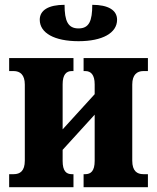

<svg xmlns="http://www.w3.org/2000/svg" viewBox="-20 -777 652 797"><path d="M306 -606C405 -606 466 -640 466 -695C466 -735 429 -757 363 -757C363 -690 350 -659 306 -659C262 -659 248 -690 248 -757C182 -757 145 -735 145 -695C145 -640 206 -606 306 -606ZM18 0H285V-54H278C255 -54 240 -67 240 -109V-155L373 -301V-109C373 -67 357 -54 334 -54H327V0H594V-54H575C549 -54 529 -67 529 -110V-426C529 -467 549 -482 575 -482H594V-536H327V-482H334C357 -482 373 -467 373 -427V-386L240 -240V-427C240 -467 255 -482 278 -482H285V-536H18V-482H37C63 -482 83 -467 83 -426V-110C83 -67 63 -54 37 -54H18Z"/></svg>

Font: Noto Serif Condensed ExtraBold
Style: Regular
Weight: 800
Width: 3
Designer: Monotype Design Team
Foundry: Monotype Imaging Inc.
Version: Version 2.013